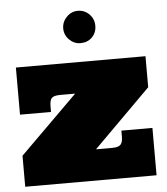

<svg xmlns="http://www.w3.org/2000/svg" viewBox="-54 -816 751 864"><g transform="rotate(-5 321.5 -384.0)"><path d="M430.2 -140.1Q459 -140.1 468.5 -151.1Q478 -162.1 478 -186V-213.9H618.2V0H24.9V-140.1L285.2 -397.9H217.8Q189 -397.9 179.4 -387.9Q169.9 -377.9 169.9 -350.1V-325.2H29.8V-538.1H615.2V-397.9L356.9 -140.1ZM257.3 -694.8Q257.3 -724.1 278.8 -746.1Q300.3 -768.1 329.1 -768.1Q359.9 -768.1 381.1 -746.6Q402.3 -725.1 402.3 -694.8Q402.3 -663.1 381.8 -642.6Q361.3 -622.1 329.1 -622.1Q300.3 -622.1 278.8 -643.6Q257.3 -665 257.3 -694.8Z"/></g></svg>

Font: Ultra
Style: Regular
Weight: 400
Designer: Astigmatic (AOETI)
Foundry: Astigmatic (AOETI)
Version: Version 1.001